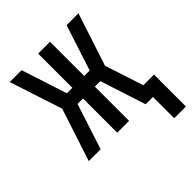

<svg xmlns="http://www.w3.org/2000/svg" viewBox="-185 -637 893 893"><g transform="rotate(-45 261.5 -190.0)"><path d="M446 140V0H398L325 -225H289V0H211V-225H175L102 0H24L109 -260L24 -520H102L175 -295H211V-520H289V-295H325L398 -520H476L391 -260L453 -70H523V140Z"/></g></svg>

Font: Zed Mono
Style: Regular
Weight: 400
Monospace: yes
Designer: Belleve Invis
Foundry: Belleve Invis
Version: Version 1.0.0; ttfautohint (v1.8.4)